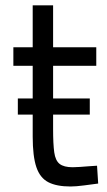

<svg xmlns="http://www.w3.org/2000/svg" viewBox="-20 -673 394 704"><path d="M238.6 10.8Q187.6 10.8 157.2 -4.9Q126.7 -20.6 113.3 -60.3Q99.9 -100 99.9 -172V-431.8H29V-499.6H99.9V-653.4H174.7V-499.6H333V-431.8H174.7V-199.2Q174.7 -144.9 178.9 -114.5Q183.1 -84.2 198.7 -72Q214.3 -59.8 246.6 -59.8Q256.6 -59.8 272.7 -60.9Q288.8 -62 305.8 -63.4Q322.8 -64.8 335.8 -65.4L340 0Q318.6 2.8 288.6 6.8Q258.6 10.8 238.6 10.8ZM45.4 -252.7V-312H309.2V-252.7Z"/></svg>

Font: Titillium Web
Style: Bold
Weight: 700
Designer: Mohamed Gaber, Accademia di Belle Arti di Urbino
Foundry: Kief Type Foundry, Accademia di Belle Arti di Urbino
Version: Version 3.000